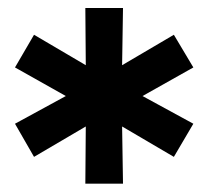

<svg xmlns="http://www.w3.org/2000/svg" viewBox="-20 -844 510 470"><path d="M453.3 -541.1 405.6 -460 278.9 -534.4 281.1 -394.4H188.9L190 -534.4L63.3 -460L16.7 -541.1L141.1 -608.9L16.7 -678.9L63.3 -758.9L190 -684.4L188.9 -824.4H281.1L278.9 -684.4L405.6 -758.9L453.3 -678.9L328.9 -608.9Z"/></svg>

Font: Paperlogy 7 Bold
Style: Regular
Weight: 700
Designer: redesigned by Lee Juim, glyphs from Gmarket Sans & Montserrat
Foundry: PT&
Version: Version 1.001